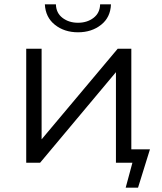

<svg xmlns="http://www.w3.org/2000/svg" viewBox="-20 -751 747 886"><path d="M560 115 591 0H515V-418L165 0H101V-526H172V-108L523 -526H586V-62H672L617 115ZM340 -602Q277 -602 233.5 -636.5Q190 -671 187 -731H238Q239 -691 268.5 -668.5Q298 -646 340 -646Q382 -646 411.5 -668.5Q441 -691 442 -731H492Q490 -671 446.5 -636.5Q403 -602 340 -602Z"/></svg>

Font: Montserrat
Style: Regular
Weight: 400
Designer: Julieta Ulanovsky
Foundry: Julieta Ulanovsky
Version: Version 9.000; ttfautohint (v1.8.4.7-5d5b)